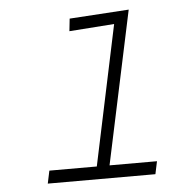

<svg xmlns="http://www.w3.org/2000/svg" viewBox="-47 -643 679 689"><g transform="rotate(-5 293.0 -298.5)"><path d="M227.5 -583 441.4 -596.7 324.2 -45.9H495.1L485.4 0H97.7L107.4 -45.9H278.3L384.8 -549.8L222.7 -538.1Z"/></g></svg>

Font: Thabit-Oblique
Style: Oblique
Weight: 500
Designer: Regenerated by Nadim Shaikli
Foundry: MAK Alagha
Version: 0.01